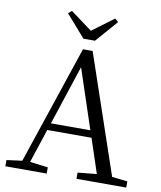

<svg xmlns="http://www.w3.org/2000/svg" viewBox="-99 -1019 918 1098"><g transform="rotate(10 359.5 -470.5)"><path d="M8 0V-36L98 -48L329 -736H385L620 -46L710 -36V0H421V-36L531 -47L465 -246H208L143 -49L248 -36V0ZM222 -287H451L336 -633ZM321 -796 209 -924 229 -941 355 -848 480 -941 500 -924 388 -796Z"/></g></svg>

Font: GenRyuMin TW R
Style: Regular
Weight: 400
Version: Version 1.501;PS 1;hotconv 16.6.51;makeotf.lib2.5.65220